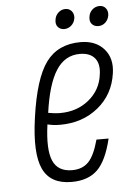

<svg xmlns="http://www.w3.org/2000/svg" viewBox="-51 -723 514 772"><g transform="rotate(-5 206.0 -337.5)"><path d="M82 -259Q62 -117 92 -53.5Q122 10 207 10Q274 10 311.5 -26.5Q349 -63 370 -151H321Q304 -88 279.5 -62.5Q255 -37 213 -37Q156 -37 136 -82.5Q116 -128 130 -229Q142 -226 154.5 -224.5Q167 -223 181 -223Q271 -223 334.5 -274.5Q398 -326 410 -411Q419 -471 385.5 -509Q352 -547 291 -547Q200 -547 152 -482Q104 -417 82 -259ZM284 -500Q325 -500 344.5 -476.5Q364 -453 357 -409Q349 -348 301 -309Q253 -270 185 -270Q173 -270 161 -271.5Q149 -273 137 -275Q153 -390 188.5 -445Q224 -500 284 -500ZM231 -605Q247 -605 259.5 -616Q272 -627 275 -645Q277 -662 267.5 -673.5Q258 -685 242 -685Q226 -685 213.5 -673.5Q201 -662 199 -645Q196 -627 205.5 -616Q215 -605 231 -605ZM369 -605Q385 -605 397 -616Q409 -627 412 -645Q414 -662 405 -673.5Q396 -685 380 -685Q363 -685 350.5 -673.5Q338 -662 336 -645Q333 -627 342.5 -616Q352 -605 369 -605Z"/></g></svg>

Font: Secuela Light
Style: Italic
Weight: 300
Italic angle: -8°
Designer: Fernando Haro
Foundry: deFharo
Version: Version 1.708